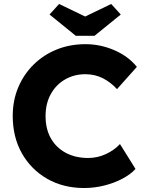

<svg xmlns="http://www.w3.org/2000/svg" viewBox="-20 -935 732 965"><path d="M403 10Q298 10 217 -36.5Q136 -83 90 -164.5Q44 -246 44 -352Q44 -430 71.5 -495.5Q99 -561 148.5 -610Q198 -659 264.5 -686Q331 -713 410 -713Q484 -713 554 -683Q624 -653 668 -599L568 -487Q536 -522 496.5 -542Q457 -562 409 -562Q353 -562 307.5 -536Q262 -510 235.5 -462.5Q209 -415 209 -351Q209 -287 235.5 -240Q262 -193 310.5 -167Q359 -141 423 -141Q470 -141 512 -160.5Q554 -180 583 -211L661 -86Q637 -59 595.5 -37Q554 -15 504 -2.5Q454 10 403 10ZM361 -755 229 -862 277 -915 408 -852 539 -915 587 -862 455 -755Z"/></svg>

Font: Readex Pro bold
Style: Bold
Weight: 700
Designer: Bonnie Shaver-Troup, Thomas Jockin
Foundry: Lexend
Version: Version 1.200; ttfautohint (v1.8.3)